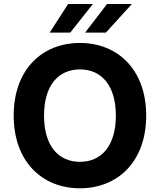

<svg xmlns="http://www.w3.org/2000/svg" viewBox="-20 -958 822 987"><path d="M391 9.9C583.8 9.9 731.5 -125.7 731.5 -363.6C731.5 -601.6 583.8 -737.2 391 -737.2C197.1 -737.2 50.4 -601.6 50.4 -363.6C50.4 -126.8 197.1 9.9 391 9.9ZM391 -601.2C502.5 -601.2 575.6 -517.8 575.6 -363.6C575.6 -209.5 502.5 -126.1 391 -126.1C279.1 -126.1 206.3 -209.5 206.3 -363.6C206.3 -517.8 279.1 -601.2 391 -601.2ZM524.5 -790.5 658 -937.5H530.2L417.6 -790.5ZM341.3 -790.5 457.4 -937.5H330.3L235.4 -790.5Z"/></svg>

Font: Inter-Hewn
Style: Bold
Weight: 700
Designer: Rasmus Andersson
Foundry: rsms
Version: Version 3.012;git-f93a4a705